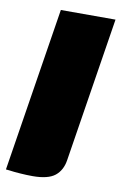

<svg xmlns="http://www.w3.org/2000/svg" viewBox="-114 -549 529 807"><g transform="rotate(10 150.5 -146.0)"><path d="M-31.7 200 79.2 -500H312.5L215 116.7Q208.3 160.8 178.8 184.6Q149.2 208.3 83.3 208.3Q58.3 208.3 29.6 206.2Q0.8 204.2 -15 201.7Z"/></g></svg>

Font: BoonTook
Style: Italic
Weight: 400
Italic angle: -9°
Designer: Sungsit Sawaiwan
Foundry: FontUni
Version: Version 3.0